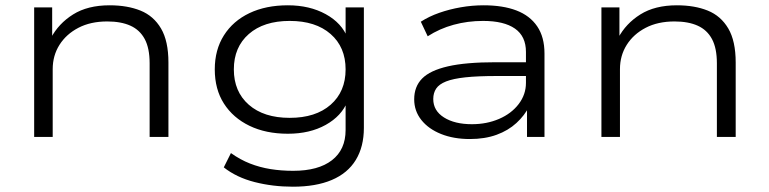

<svg xmlns="http://www.w3.org/2000/svg" viewBox="-20 -517 2904 725"><path d="M109 0V-489H177V-373H172Q201 -428 256 -462.5Q311 -497 394 -497Q461 -497 510.5 -477Q560 -457 588 -409.5Q616 -362 616 -281V0H545V-278Q545 -335 526.5 -369.5Q508 -404 472.5 -420Q437 -436 385 -436Q322 -436 276 -412Q230 -388 204.5 -347.5Q179 -307 179 -256V0Z M1086 188Q1010 188 941.5 170.5Q873 153 825 115L852 61Q887 86 924 100.5Q961 115 1001.5 121.5Q1042 128 1087 128Q1182 128 1233.5 88Q1285 48 1285 -26V-134H1292Q1270 -79 1210 -45.5Q1150 -12 1067 -12Q984 -12 922 -42Q860 -72 825.5 -126Q791 -180 791 -255Q791 -329 825.5 -383.5Q860 -438 922 -467.5Q984 -497 1067 -497Q1149 -497 1210 -463.5Q1271 -430 1293 -373H1285V-489H1354V-34Q1354 37 1323.5 87Q1293 137 1233 162.5Q1173 188 1086 188ZM1074 -72Q1172 -72 1228.5 -121.5Q1285 -171 1285 -255Q1285 -339 1228.5 -388.5Q1172 -438 1074 -438Q976 -438 919.5 -388.5Q863 -339 863 -255Q863 -171 919.5 -121.5Q976 -72 1074 -72Z M1754 8Q1693 8 1645.5 -11Q1598 -30 1571 -64Q1544 -98 1544 -142Q1544 -190 1574 -220.5Q1604 -251 1671.5 -266.5Q1739 -282 1852 -282H1982V-230H1856Q1784 -230 1737.5 -225Q1691 -220 1664.5 -209.5Q1638 -199 1627 -182.5Q1616 -166 1616 -143Q1616 -99 1656.5 -73.5Q1697 -48 1762 -48Q1818 -48 1864.5 -68Q1911 -88 1938.5 -124Q1966 -160 1966 -204V-321Q1966 -380 1924.5 -409Q1883 -438 1804 -438Q1746 -438 1693 -423.5Q1640 -409 1595 -380L1569 -435Q1600 -455 1638.5 -468.5Q1677 -482 1720 -489.5Q1763 -497 1806 -497Q1879 -497 1930 -477.5Q1981 -458 2008.5 -417.5Q2036 -377 2036 -315V0H1970V-114L1978 -115Q1961 -81 1930 -52.5Q1899 -24 1855 -8Q1811 8 1754 8Z M2251 0V-489H2319V-373H2314Q2343 -428 2398 -462.5Q2453 -497 2536 -497Q2603 -497 2652.5 -477Q2702 -457 2730 -409.5Q2758 -362 2758 -281V0H2687V-278Q2687 -335 2668.5 -369.5Q2650 -404 2614.5 -420Q2579 -436 2527 -436Q2464 -436 2418 -412Q2372 -388 2346.5 -347.5Q2321 -307 2321 -256V0Z"/></svg>

Font: Nunito Sans 10pt Expanded Light
Style: Regular
Weight: 300
Width: 7
Designer: Vernon Adams
Foundry: Vernon Adams
Version: Version 3.101;gftools[0.9.27]